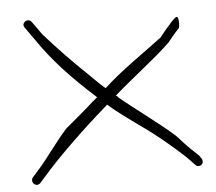

<svg xmlns="http://www.w3.org/2000/svg" viewBox="-48 -705 838 744"><g transform="rotate(-5 371.0 -333.0)"><path d="M49 -32C49 -22 58 -14 67 -14C72 -14 77 -17 80 -20L102 -45C164 -116 265 -214 360 -296C361 -297 362 -297 362 -298C362 -299 363 -300 364 -300C399 -269 440 -240 480 -211C548 -164 610 -110 650 -73C662 -61 673 -50 684 -38C687 -34 691 -32 696 -32C706 -32 714 -39 714 -48C714 -53 713 -58 710 -61L704 -70C699 -76 688 -86 674 -99C660 -112 643 -131 622 -154C567 -205 478 -267 409 -325C408 -328 405 -330 401 -332C476 -398 561 -460 622 -519C637 -538 651 -555 666 -570C671 -575 673 -629 656 -612C651 -608 644 -602 638 -595L630 -585C617 -572 606 -557 593 -541C519 -485 433 -428 364 -364C342 -383 324 -401 306 -419C233 -489 199 -525 138 -593L101 -645C87 -663 58 -644 72 -625L109 -573C167 -488 233 -418 328 -332C323 -327 316 -322 310 -317C275 -285 237 -254 199 -222C151 -169 113 -110 75 -69L53 -44C50 -41 49 -37 49 -32Z"/></g></svg>

Font: Stray Cat
Style: SuExt
Weight: 400
Version: Version 1.0